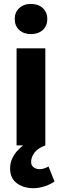

<svg xmlns="http://www.w3.org/2000/svg" viewBox="-20 -743 316 981"><path d="M150.5 218.6Q101.3 218.6 66.5 193.6Q31.7 168.6 31.7 117.7Q31.7 89.2 42.8 66.1Q53.9 43.1 69.4 26.4Q84.9 9.7 98 0H64.7V-496.1H211.6V0Q171.7 14.8 155.3 38Q139 61.1 139 84.4Q139 103.1 152.5 112.3Q166 121.4 180.6 121.4Q194.9 121.4 206.6 117.2Q218.2 113.1 228 108L258.4 184Q238.1 199.2 208.2 208.9Q178.4 218.6 150.5 218.6ZM138.4 -568.7Q101.4 -568.7 78.4 -589.7Q55.3 -610.7 55.3 -645.8Q55.3 -680.6 78.4 -701.7Q101.4 -722.9 138.4 -722.9Q175.4 -722.9 198.5 -701.7Q221.6 -680.6 221.6 -645.8Q221.6 -610.7 198.5 -589.7Q175.4 -568.7 138.4 -568.7Z"/></svg>

Font: Mada
Style: Regular
Weight: 400
Designer: Khaled Hosny
Version: Version 1.5